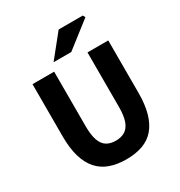

<svg xmlns="http://www.w3.org/2000/svg" viewBox="-200 -990 1063 1137"><g transform="rotate(-30 332.0 -421.5)"><path d="M334 12Q271 12 222 -5.5Q173 -23 140 -60.5Q107 -98 90 -156Q73 -214 73 -294V-652H221V-279Q221 -218 234 -182Q247 -146 272 -130.5Q297 -115 334 -115Q371 -115 396.5 -130.5Q422 -146 435.5 -182Q449 -218 449 -279V-652H591V-294Q591 -214 574.5 -156Q558 -98 526 -60.5Q494 -23 445.5 -5.5Q397 12 334 12ZM246 -702 369 -855H534L543 -839L367 -702Z"/></g></svg>

Font: Mada
Style: Bold
Weight: 700
Designer: Khaled Hosny
Version: Version 1.5